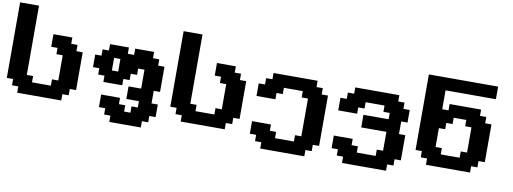

<svg xmlns="http://www.w3.org/2000/svg" viewBox="-73 -1313 5015 1877"><g transform="rotate(10 2434.5 -375.0)"><path d="M125 0H562.5V-62.5H625V-125H687.5V-500H625V-562.5H562.5V-625H375V-500H437.5V-437.5H500V-187.5H437.5V-125H250V-187.5H187.5V-875H0V-125H62.5V-62.5H125Z M1061.5 125H1374V62.5H1436.5V0H1499V-125H1436.5V-250H1499V-500H1436.5V-562.5H1374V-625H1186.5V-562.5H1124V-625H936.5V-562.5H874V-500H811.5V-375H874V-312.5H936.5V-250H1124V-312.5H1186.5V-375H1249V-437.5H1311.5V-250H1186.5V-125H1311.5V-62.5H1249V0H1186.5V-62.5H1124V-125H936.5V0H999V62.5H1061.5ZM1061.5 -375H999V-500H1061.5Z M1748 0H2185.5V-62.5H2248V-125H2310.5V-500H2248V-562.5H2185.5V-625H1998V-500H2060.5V-437.5H2123V-187.5H2060.5V-125H1873V-187.5H1810.5V-875H1623V-125H1685.5V-62.5H1748Z M2559.6 125H2997.1V62.5H3059.6V0H3122.1V-500H3059.6V-562.5H2997.1V-625H2559.6V-562.5H2497.1V-500H2434.6V-375H2622.1V-437.5H2684.6V-500H2872.1V-437.5H2934.6V-62.5H2872.1V0H2684.6V-62.5H2622.1V-125H2434.6V0H2497.1V62.5H2559.6Z M3371.1 125H3808.6V62.5H3871.1V0H3933.6V-250H3871.1V-375H3933.6V-500H3871.1V-562.5H3808.6V-625H3371.1V-562.5H3308.6V-500H3246.1V-375H3433.6V-437.5H3496.1V-500H3683.6V-437.5H3746.1V-375H3496.1V-250H3746.1V-62.5H3683.6V0H3496.1V-62.5H3433.6V-125H3246.1V0H3308.6V62.5H3371.1Z M4182.6 0H4620.1V-62.5H4682.6V-125H4745.1V-500H4682.6V-562.5H4620.1V-625H4307.6V-562.5H4245.1V-750H4745.1V-875H4057.6V-125H4120.1V-62.5H4182.6ZM4495.1 -125H4307.6V-187.5H4245.1V-375H4307.6V-437.5H4370.1V-500H4495.1V-437.5H4557.6V-187.5H4495.1Z"/></g></svg>

Font: Faithful 32x
Style: Semibold
Weight: 400
Foundry: Faithful Resource Pack
Version: Version 1.0; January 27, 2023